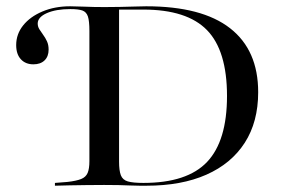

<svg xmlns="http://www.w3.org/2000/svg" viewBox="-20 -591 896 611"><path d="M424.2 0Q409.7 0 393.1 -0.8Q376.6 -1.6 356.5 -2Q336.3 -2.4 311.3 -2.4Q282.3 -2.4 254.8 -2Q227.4 -1.6 202 -1.2Q176.6 -0.8 154.8 0V-8.9L195.2 -12.1Q223.4 -15.3 238.3 -21.4Q253.2 -27.4 258.9 -40.7Q264.5 -54 264.5 -78.2V-492.7Q264.5 -524.2 259.7 -538.7Q254.8 -553.2 241.9 -557.7Q229 -562.1 204 -562.1Q158.1 -562.1 129 -549.2Q100 -536.3 100 -516.1Q100 -506.5 105.2 -498Q110.5 -489.5 117.3 -480.2Q124.2 -471 129.4 -459.7Q134.7 -448.4 134.7 -433.1Q134.7 -411.3 121.8 -398.8Q108.9 -386.3 86.3 -386.3Q61.3 -386.3 46.4 -402.4Q31.5 -418.5 31.5 -447.6Q31.5 -482.3 53.6 -510.1Q75.8 -537.9 114.9 -554.4Q154 -571 203.2 -571Q220.2 -571 248.4 -569.8Q276.6 -568.5 312.1 -568.5H312.9Q336.3 -568.5 361.7 -569Q387.1 -569.4 409.3 -570.2Q431.5 -571 445.2 -571Q622.6 -571 712.1 -501.2Q801.6 -431.5 801.6 -297.6Q801.6 -203.2 758.9 -136.7Q716.1 -70.2 636.7 -35.1Q557.3 0 446 0ZM436.3 -8.9Q575.8 -8.9 639.1 -75.8Q702.4 -142.7 702.4 -285.5Q702.4 -429.8 638.7 -495.2Q575 -560.5 436.3 -560.5H358.9V-76.6Q358.9 -48.4 364.5 -33.5Q370.2 -18.5 386.7 -13.7Q403.2 -8.9 436.3 -8.9Z"/></svg>

Font: Playfair 144pt SemiExpanded Medium
Style: Regular
Weight: 500
Width: 6
Designer: Claus Eggers Sørensen
Foundry: Claus Eggers Sørensen
Version: Version 2.203